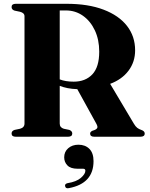

<svg xmlns="http://www.w3.org/2000/svg" viewBox="-20 -720 789 1011"><path d="M691.5 -455Q691.5 -394 656.8 -347.8Q622 -301.5 560 -278.5L685 -68.5Q693.5 -54 702.5 -47Q711.5 -40 725 -35.5Q742 -29.5 742 -17Q742 0 719.5 0H476Q454.5 0 454.5 -17Q454.5 -25 465.5 -31L478.5 -35.5Q490 -40.5 492.5 -47.5Q495 -54.5 487 -69L387 -250.5Q358.5 -251.5 335.8 -256Q313 -260.5 294.5 -268V-69.5Q294.5 -48.5 316 -42L345 -36Q360.5 -30 360.5 -17Q360.5 0 338.5 0H63Q41 0 41 -17Q41 -31 57 -36L85.5 -42Q109 -48.5 109 -69.5V-634.5Q109 -652 85.5 -658L57 -664Q41 -669 41 -683Q41 -700 63 -700H330.5Q444.5 -700 525.2 -669.2Q606 -638.5 648.8 -583.5Q691.5 -528.5 691.5 -455ZM294.5 -665V-302Q325 -290 368 -290Q430 -290 466.2 -328.5Q502.5 -367 502.5 -448Q502.5 -511 479.5 -560Q456.5 -609 416.8 -637Q377 -665 327 -665ZM388.5 168.5Q352 168.5 335 151Q318 133.5 318 108.5Q318 79 339.2 60.5Q360.5 42 393 42Q429 42 450.8 64Q472.5 86 472.5 128.5Q472.5 246 343.5 270.5Q326 274.5 323 261Q319.5 248.5 335.5 244.5Q382.5 237 406 216.5Q429.5 196 429.5 179Q429.5 168.5 417.5 168.5Z"/></svg>

Font: Fraunces 72pt S000
Style: Bold
Weight: 700
Version: Version 1.000; ttfautohint (v1.8.3)